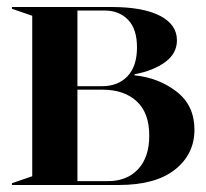

<svg xmlns="http://www.w3.org/2000/svg" viewBox="-20 -528 587 548"><path d="M14 -5 72 -25V-483L14 -503V-508H298Q388 -508 436.5 -483Q485 -458 485 -413Q485 -375 451 -350.5Q417 -326 364 -316V-313Q433 -306 484 -266.5Q535 -227 535 -158Q535 -88 479.5 -44Q424 0 319 0H14ZM288 -11Q342 -11 374 -45Q406 -79 406 -141Q406 -206 370 -239Q334 -272 273 -272H201V-11ZM271 -282Q317 -282 344 -310.5Q371 -339 371 -393Q371 -445 345.5 -471.5Q320 -498 278 -498H201V-282Z"/></svg>

Font: Nyght Serif Medium
Style: Regular
Weight: 500
Designer: Maksym Kobuzan
Version: Version 0.410